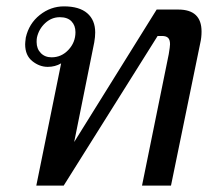

<svg xmlns="http://www.w3.org/2000/svg" viewBox="-20 -583 653 603"><path d="M172 -384Q153 -373 130 -373Q104 -373 81.5 -391Q59 -409 59 -444Q59 -449 61 -465Q71 -509 105 -536Q139 -563 181 -563Q229 -563 254 -541.5Q279 -520 279 -481Q279 -467 276 -450L213 -137L472 -553H540Q613 -553 613 -484Q613 -465 609 -448L517 0H426L510 -413Q514 -437 514 -444Q514 -458 508 -464Q502 -470 489 -470H475L180 0H94ZM217 -482Q217 -503 204.5 -516Q192 -529 168 -529Q142 -529 122 -510.5Q102 -492 96 -465Q95 -460 95 -451Q95 -430 108 -416.5Q121 -403 142 -403Q173 -403 195 -426.5Q217 -450 217 -482Z"/></svg>

Font: Taviraj
Style: Italic
Weight: 400
Italic angle: -12°
Designer: Katatrad Team
Foundry: CadsonDemak
Version: Version 1.001